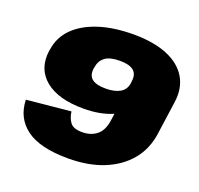

<svg xmlns="http://www.w3.org/2000/svg" viewBox="-126 -851 1039 1003"><g transform="rotate(20 393.5 -350.0)"><path d="M748 -270Q736 -181 683.5 -118Q631 -55 546.5 -21Q462 13 350 13Q194 13 118 -43Q42 -99 39 -200L284 -224Q288 -190 305.5 -165.5Q323 -141 372 -141Q421 -141 453.5 -167Q486 -193 494 -252L499 -289Q431 -259 337 -259Q196 -259 124 -318.5Q52 -378 66 -481L68 -490Q78 -560 127.5 -609.5Q177 -659 260 -686Q343 -713 453 -713Q564 -713 639.5 -682Q715 -651 750 -593Q785 -535 774 -455ZM433 -559Q376 -559 349.5 -538.5Q323 -518 318 -483L316 -473Q311 -434 334.5 -415.5Q358 -397 410 -397Q460 -397 490 -414.5Q520 -432 525 -469L526 -479Q532 -520 508.5 -539.5Q485 -559 433 -559Z"/></g></svg>

Font: Pathway Extreme 8pt Thin 12pt Black
Style: Italic
Weight: 900
Italic angle: -8°
Version: Version 1.001;gftools[0.9.26]